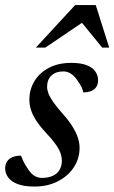

<svg xmlns="http://www.w3.org/2000/svg" viewBox="-26 -710 442 742"><path d="M55 -108.5Q59.5 -97 65.2 -85Q71 -73 83.5 -54.5Q96.5 -36 109.2 -29.2Q122 -22.5 136.5 -22.5Q159.5 -22.5 176.8 -30Q194 -37.5 203.5 -52.5Q213 -67.5 213 -88.5Q213 -103 207.8 -118.2Q202.5 -133.5 189.2 -152.2Q176 -171 151.5 -197Q127.5 -223 113.5 -244.8Q99.5 -266.5 93.5 -286Q87.5 -305.5 87.5 -324.5Q87.5 -364 107 -396.2Q126.5 -428.5 162.8 -447.8Q199 -467 249 -467Q286.5 -467 309.2 -458Q332 -449 342.5 -433.8Q353 -418.5 353 -399.5Q353 -385.5 346.8 -375Q340.5 -364.5 327.8 -358.8Q315 -353 296 -353Q293.5 -365.5 287.8 -376Q282 -386.5 271 -402.5Q259.5 -418.5 246.5 -426.2Q233.5 -434 219 -434Q189.5 -434 172.8 -418.2Q156 -402.5 156 -374.5Q156 -362.5 161.5 -348.2Q167 -334 180.2 -315Q193.5 -296 217.5 -269Q241.5 -242 255.2 -219.2Q269 -196.5 275.2 -176.8Q281.5 -157 281.5 -138.5Q281.5 -97 259 -63Q236.5 -29 197 -9Q157.5 11 107 11Q67.5 11 42.5 1.5Q17.5 -8 5.8 -24Q-6 -40 -6 -59Q-6 -74.5 1 -85.5Q8 -96.5 21.5 -102.5Q35 -108.5 55 -108.5ZM112.5 -526 264.5 -690.5H344L396 -526H369L280.5 -634.5H309.5L149 -526Z"/></svg>

Font: Newsreader 36pt Medium
Style: Italic
Weight: 500
Italic angle: -17°
Designer: Hugues Gentile
Foundry: Production Type
Version: Version 1.003